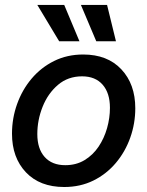

<svg xmlns="http://www.w3.org/2000/svg" viewBox="-20 -749 599 781"><path d="M241.2 11.7Q142.1 11.7 85.4 -48.1Q28.8 -107.9 28.8 -205.1Q28.8 -268.1 49.6 -325.9Q70.3 -383.8 108.6 -429.2Q147 -474.6 200.2 -501Q253.4 -527.3 318.4 -527.3Q417 -527.3 473.6 -467Q530.3 -406.7 530.3 -308.6Q530.3 -246.6 509.8 -189Q489.3 -131.3 451.2 -86.2Q413.1 -41 359.9 -14.6Q306.6 11.7 241.2 11.7ZM245.6 -77.1Q290 -77.1 324 -97.7Q357.9 -118.2 380.9 -152.3Q403.8 -186.5 415.5 -227.8Q427.2 -269 427.2 -310.5Q427.2 -370.6 397.5 -404.5Q367.7 -438.5 314 -438.5Q256.3 -438.5 215.6 -403.6Q174.8 -368.7 153.3 -314.7Q131.8 -260.7 131.8 -203.6Q131.8 -144 161.6 -110.6Q191.4 -77.1 245.6 -77.1ZM220.7 -581.1 131.8 -729H241.2L303.2 -581.1ZM371.6 -581.1 309.1 -729H415.5L451.7 -581.1Z"/></svg>

Font: Inter Display Medium
Style: Italic
Weight: 500
Italic angle: -9.39999°
Designer: Rasmus Andersson
Foundry: rsms
Version: Version 4.000;git-a52131595